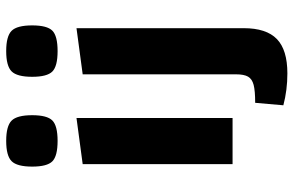

<svg xmlns="http://www.w3.org/2000/svg" viewBox="-184 -587 948 620"><g transform="rotate(-90 290.0 -277.0)"><path d="M219 -504V0H70V-484ZM62 -647Q62 -696 79.5 -713.5Q97 -731 145 -731Q193 -731 210.5 -713.5Q228 -696 228 -647Q228 -599 211 -582Q194 -565 145 -565Q96 -565 79 -582Q62 -599 62 -647ZM260 164 268 73Q307 73 326 68Q345 63 352.5 50Q360 37 360 11V-484L509 -504V36Q509 109 474 143Q439 177 363 177Q309 177 260 164ZM352 -647Q352 -696 369.5 -713.5Q387 -731 435 -731Q483 -731 500.5 -713.5Q518 -696 518 -647Q518 -599 501 -582Q484 -565 435 -565Q386 -565 369 -582Q352 -599 352 -647Z"/></g></svg>

Font: Changa SemiBold
Style: Regular
Weight: 600
Designer: Eduardo Rodriguez Tunni
Foundry: Eduardo Rodriguez Tunni
Version: Version 2.002; ttfautohint (v1.5) -l 8 -r 50 -G 150 -x 14 -H